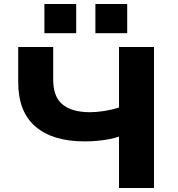

<svg xmlns="http://www.w3.org/2000/svg" viewBox="-20 -940 890 960"><path d="M575 0V-257Q555 -250 527.5 -244.5Q500 -239 468 -236Q436 -233 403 -233Q244 -233 157.5 -307Q71 -381 71 -530V-705H246V-541Q246 -456 293 -417.5Q340 -379 430 -379Q463 -379 501 -385Q539 -391 575 -402V-705H750V0ZM457 -774V-920H616V-774ZM202 -774V-920H361V-774Z"/></svg>

Font: Nunito Sans 7pt SemiExpanded ExtraBold
Style: Regular
Weight: 800
Width: 6
Designer: Vernon Adams
Foundry: Vernon Adams
Version: Version 3.101;gftools[0.9.27]